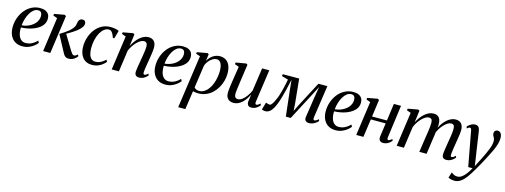

<svg xmlns="http://www.w3.org/2000/svg" viewBox="-14 -1405 6646 2526"><g transform="rotate(15 3309.0 -142.5)"><path d="M412 -89Q397 -68 368 -44.8Q339 -21.5 299.8 -5.5Q260.5 10.5 213.5 10.5Q165 10.5 129.2 -6.2Q93.5 -23 70.2 -51.8Q47 -80.5 35.8 -118Q24.5 -155.5 25 -197.5Q25 -265.5 46.8 -326.8Q68.5 -388 107 -435Q145.5 -482 198 -509.2Q250.5 -536.5 312.5 -536.5Q357 -536.5 386.2 -522.8Q415.5 -509 430 -484.5Q444.5 -460 444.5 -428Q444.5 -386 425.5 -353.2Q406.5 -320.5 373.8 -296.8Q341 -273 300.5 -257.2Q260 -241.5 216.2 -233.5Q172.5 -225.5 132 -224.5Q130 -190.5 135 -158Q140 -125.5 153 -99.2Q166 -73 188.5 -57.8Q211 -42.5 243.5 -42.5Q273.5 -42.5 300.5 -51.5Q327.5 -60.5 351.8 -77.2Q376 -94 397 -116ZM294.5 -501.5Q261.5 -501.5 234 -480.2Q206.5 -459 185.5 -423.2Q164.5 -387.5 151 -343.2Q137.5 -299 133.5 -253.5Q168.5 -256.5 200.5 -267Q232.5 -277.5 259.5 -294.5Q286.5 -311.5 306.5 -333.5Q326.5 -355.5 337.2 -381.5Q348 -407.5 348 -436.5Q348 -468.5 334.5 -485Q321 -501.5 294.5 -501.5Z M494.5 0 559.5 -466 503 -486.5 507 -509.5 645.5 -534.5 665.5 -521 592 0ZM843 10.5Q823 10.5 808.2 3.8Q793.5 -3 782.5 -16.8Q771.5 -30.5 761 -51L642 -273Q678.5 -295.5 707.2 -314.8Q736 -334 758.8 -353.5Q781.5 -373 799.5 -395Q818.5 -416.5 824.8 -439.5Q831 -462.5 832.5 -479.5Q835.5 -498 843.5 -510.5Q851.5 -523 863.8 -529Q876 -535 889.5 -535Q913 -535 923.5 -522Q934 -509 934.5 -490Q934.5 -472 925.5 -454.8Q916.5 -437.5 901 -421Q885.5 -403 860 -383Q834.5 -363 805 -344Q775.5 -325 747 -308.8Q718.5 -292.5 697 -281.5L720.5 -311.5L849 -99Q861.5 -78 874.2 -63.5Q887 -49 900 -49Q910 -49 922 -55Q934 -61 948 -76L960 -54.5Q950.5 -39.5 933.8 -24.5Q917 -9.5 894 0.5Q871 10.5 843 10.5Z M1162.5 10Q1078.5 10 1032.8 -45.5Q987 -101 987 -194.5Q986.5 -257 1005.8 -317.5Q1025 -378 1061.5 -427.2Q1098 -476.5 1151.5 -506Q1205 -535.5 1273.5 -535.5Q1300.5 -535.5 1331.8 -530Q1363 -524.5 1386 -513.5L1355 -403.5L1335.5 -405.5Q1323.5 -439 1312 -459.2Q1300.5 -479.5 1287.8 -488.5Q1275 -497.5 1257.5 -497.5Q1225 -497.5 1195.8 -475.2Q1166.5 -453 1143.8 -413Q1121 -373 1107.8 -318.8Q1094.5 -264.5 1094.5 -200Q1095 -152 1105.8 -116.8Q1116.5 -81.5 1138 -62Q1159.5 -42.5 1192.5 -42.5Q1220 -42.5 1243.5 -50.8Q1267 -59 1288.2 -73.5Q1309.5 -88 1329 -107L1343 -80Q1326.5 -59 1300.2 -38.2Q1274 -17.5 1239.5 -3.8Q1205 10 1162.5 10Z M1576.5 -360.5Q1595 -396 1618.2 -427.8Q1641.5 -459.5 1668.8 -483.8Q1696 -508 1726.2 -521.8Q1756.5 -535.5 1788.5 -535.5Q1838.5 -535.5 1865.2 -506Q1892 -476.5 1892 -416.5Q1892 -396.5 1888.2 -366.8Q1884.5 -337 1879.2 -303.5Q1874 -270 1868.5 -237.5Q1863.5 -208 1858.2 -177Q1853 -146 1849.2 -119Q1845.5 -92 1845 -74.5Q1844.5 -58.5 1848.8 -51.5Q1853 -44.5 1861 -44.5Q1871 -44.5 1882.5 -50.8Q1894 -57 1909 -72L1919.5 -51.5Q1911 -39.5 1894.5 -25Q1878 -10.5 1854.5 0Q1831 10.5 1800.5 10.5Q1783 10.5 1769.5 4Q1756 -2.5 1749 -15.8Q1742 -29 1742 -50Q1742.5 -61.5 1744.8 -81.2Q1747 -101 1751 -125.2Q1755 -149.5 1759.5 -175.5Q1764 -201.5 1768 -226.5Q1772 -250.5 1776.2 -275.5Q1780.5 -300.5 1784 -324Q1787.5 -347.5 1789.5 -368Q1791.5 -388.5 1791.5 -404.5Q1791.5 -428 1786.5 -442.2Q1781.5 -456.5 1770.8 -463Q1760 -469.5 1742 -469.5Q1721.5 -469.5 1697 -455Q1672.5 -440.5 1648 -415.8Q1623.5 -391 1602.5 -359Q1581.5 -327 1567.5 -292L1526.5 0H1428.5L1494 -466L1437.5 -486.5L1442 -509L1579.5 -534L1598 -522.5Z M2358 -89Q2343 -68 2314 -44.8Q2285 -21.5 2245.8 -5.5Q2206.5 10.5 2159.5 10.5Q2111 10.5 2075.2 -6.2Q2039.5 -23 2016.2 -51.8Q1993 -80.5 1981.8 -118Q1970.5 -155.5 1971 -197.5Q1971 -265.5 1992.8 -326.8Q2014.5 -388 2053 -435Q2091.5 -482 2144 -509.2Q2196.5 -536.5 2258.5 -536.5Q2303 -536.5 2332.2 -522.8Q2361.5 -509 2376 -484.5Q2390.5 -460 2390.5 -428Q2390.5 -386 2371.5 -353.2Q2352.5 -320.5 2319.8 -296.8Q2287 -273 2246.5 -257.2Q2206 -241.5 2162.2 -233.5Q2118.5 -225.5 2078 -224.5Q2076 -190.5 2081 -158Q2086 -125.5 2099 -99.2Q2112 -73 2134.5 -57.8Q2157 -42.5 2189.5 -42.5Q2219.5 -42.5 2246.5 -51.5Q2273.5 -60.5 2297.8 -77.2Q2322 -94 2343 -116ZM2240.5 -501.5Q2207.5 -501.5 2180 -480.2Q2152.5 -459 2131.5 -423.2Q2110.5 -387.5 2097 -343.2Q2083.5 -299 2079.5 -253.5Q2114.5 -256.5 2146.5 -267Q2178.5 -277.5 2205.5 -294.5Q2232.5 -311.5 2252.5 -333.5Q2272.5 -355.5 2283.2 -381.5Q2294 -407.5 2294 -436.5Q2294 -468.5 2280.5 -485Q2267 -501.5 2240.5 -501.5Z M2402 253.5 2505 -468 2447.5 -487.5 2451.5 -509 2591 -534 2609.5 -522.5 2596.5 -429Q2613 -460.5 2638 -484.8Q2663 -509 2694 -523Q2725 -537 2758.5 -537Q2810.5 -537 2845.2 -513.2Q2880 -489.5 2897.2 -445.5Q2914.5 -401.5 2914.5 -341.5Q2914.5 -291 2901 -240.8Q2887.5 -190.5 2861.5 -145.5Q2835.5 -100.5 2798 -65.2Q2760.5 -30 2711.8 -10Q2663 10 2604 10Q2587 10 2569.5 7.2Q2552 4.5 2536 0.5L2499 253.5ZM2543.5 -54Q2553.5 -41 2570.2 -32.8Q2587 -24.5 2610.5 -24.5Q2650 -24.5 2681.5 -44.5Q2713 -64.5 2737 -98Q2761 -131.5 2776.8 -173.5Q2792.5 -215.5 2800.5 -260.8Q2808.5 -306 2808.5 -348.5Q2808.5 -392.5 2799.5 -423.5Q2790.5 -454.5 2773 -470.8Q2755.5 -487 2729.5 -487Q2701.5 -487 2673 -469.8Q2644.5 -452.5 2622 -424.2Q2599.5 -396 2588 -363.5Z M3088 11Q3056 11 3032.8 -1.5Q3009.5 -14 2996.5 -38.5Q2983.5 -63 2983.5 -100.5Q2983.5 -114.5 2985.8 -138.5Q2988 -162.5 2991.8 -189.8Q2995.5 -217 2999.2 -241.5Q3003 -266 3005 -281L3034 -465.5L2976.5 -487L2980.5 -510L3119 -533.5L3137.5 -521.5L3103 -280.5Q3101 -262.5 3097.5 -239.2Q3094 -216 3091 -192.5Q3088 -169 3085.8 -148.8Q3083.5 -128.5 3083.5 -116.5Q3083.5 -93 3089 -78.5Q3094.5 -64 3105.8 -57.8Q3117 -51.5 3134 -51.5Q3160.5 -51.5 3189.5 -73Q3218.5 -94.5 3245.5 -131Q3272.5 -167.5 3291.5 -212L3336.5 -525.5H3434L3370.5 -81Q3368 -63.5 3372 -53.8Q3376 -44 3386 -44Q3395.5 -44 3408 -51.2Q3420.5 -58.5 3435.5 -74L3446 -53Q3438 -40.5 3421.2 -25.8Q3404.5 -11 3381.8 -0.5Q3359 10 3332 10Q3298.5 10 3285.2 -7.5Q3272 -25 3272.5 -49Q3272.5 -52.5 3274 -64.2Q3275.5 -76 3277.8 -92Q3280 -108 3282.5 -124.2Q3285 -140.5 3286.5 -152L3285 -152.5Q3269 -119.5 3248.5 -90Q3228 -60.5 3203.2 -38Q3178.5 -15.5 3149.8 -2.2Q3121 11 3088 11Z M4115 10.5Q4087 10.5 4069.8 -6.2Q4052.5 -23 4058 -59L4097.5 -322L4124.5 -482.5L4047.5 -334L3868.5 7H3802L3764.5 -327.5L3748.5 -481Q3733 -408 3718 -345.5Q3703 -283 3688.2 -231.5Q3673.5 -180 3658.2 -140Q3643 -100 3627.5 -72Q3606 -33 3579.8 -12.5Q3553.5 8 3518.5 8Q3510.5 8 3500.8 6Q3491 4 3483.2 1.2Q3475.5 -1.5 3473.5 -3.5L3502.5 -104Q3506 -102 3516 -98.8Q3526 -95.5 3537.5 -92.8Q3549 -90 3556 -90Q3564.5 -90 3573.2 -98Q3582 -106 3591 -119.2Q3600 -132.5 3608.2 -149.8Q3616.5 -167 3624.5 -185.5Q3635.5 -207.5 3647 -242Q3658.5 -276.5 3669 -317.2Q3679.5 -358 3688.2 -398.2Q3697 -438.5 3702.5 -471L3614.5 -495.5L3619 -522L3842 -522.5L3875.5 -186L3881.5 -91.5L3927.5 -186L4104 -522H4226L4161.5 -80.5Q4160 -69.5 4161 -61.2Q4162 -53 4166.5 -48.2Q4171 -43.5 4178 -43.5Q4188.5 -43.5 4202.2 -51Q4216 -58.5 4229.5 -73L4240.5 -51.5Q4231.5 -39.5 4213.2 -25Q4195 -10.5 4170 0Q4145 10.5 4115 10.5Z M4677 -89Q4662 -68 4633 -44.8Q4604 -21.5 4564.8 -5.5Q4525.5 10.5 4478.5 10.5Q4430 10.5 4394.2 -6.2Q4358.5 -23 4335.2 -51.8Q4312 -80.5 4300.8 -118Q4289.5 -155.5 4290 -197.5Q4290 -265.5 4311.8 -326.8Q4333.5 -388 4372 -435Q4410.5 -482 4463 -509.2Q4515.5 -536.5 4577.5 -536.5Q4622 -536.5 4651.2 -522.8Q4680.5 -509 4695 -484.5Q4709.5 -460 4709.5 -428Q4709.5 -386 4690.5 -353.2Q4671.5 -320.5 4638.8 -296.8Q4606 -273 4565.5 -257.2Q4525 -241.5 4481.2 -233.5Q4437.5 -225.5 4397 -224.5Q4395 -190.5 4400 -158Q4405 -125.5 4418 -99.2Q4431 -73 4453.5 -57.8Q4476 -42.5 4508.5 -42.5Q4538.5 -42.5 4565.5 -51.5Q4592.5 -60.5 4616.8 -77.2Q4641 -94 4662 -116ZM4559.5 -501.5Q4526.5 -501.5 4499 -480.2Q4471.5 -459 4450.5 -423.2Q4429.5 -387.5 4416 -343.2Q4402.5 -299 4398.5 -253.5Q4433.5 -256.5 4465.5 -267Q4497.5 -277.5 4524.5 -294.5Q4551.5 -311.5 4571.5 -333.5Q4591.5 -355.5 4602.2 -381.5Q4613 -407.5 4613 -436.5Q4613 -468.5 4599.5 -485Q4586 -501.5 4559.5 -501.5Z M5169 -77Q5166.5 -58.5 5171.2 -51.2Q5176 -44 5183.5 -44Q5192.5 -44 5204.2 -50Q5216 -56 5231 -72L5242 -51Q5233 -39 5217 -24.5Q5201 -10 5178 0.2Q5155 10.5 5126 10.5Q5108 10.5 5093.8 3.2Q5079.5 -4 5072 -19.8Q5064.5 -35.5 5068 -61.5L5094 -247H4891.5L4856.5 0H4759L4824.5 -465L4768.5 -486L4772.5 -508.5L4909.5 -533.5L4929.5 -521L4897 -288.5H5099.5L5131.5 -522.5H5229Z M5479.5 -522.5 5458.5 -360.5Q5476.5 -396 5500 -427.8Q5523.5 -459.5 5551 -483.8Q5578.5 -508 5609 -521.8Q5639.5 -535.5 5672 -535.5Q5706.5 -535.5 5728.8 -521Q5751 -506.5 5761.5 -478.2Q5772 -450 5771 -408Q5771 -401 5769.8 -388.5Q5768.5 -376 5766.5 -360.5Q5764.5 -345 5762 -328L5749 -327Q5768 -374.5 5793 -412.8Q5818 -451 5847.2 -478.5Q5876.5 -506 5908.5 -520.8Q5940.5 -535.5 5973 -535.5Q6022.5 -535.5 6049.5 -505.5Q6076.5 -475.5 6076.5 -416Q6076.5 -396.5 6072.8 -367Q6069 -337.5 6063.8 -304Q6058.5 -270.5 6053 -237.5Q6048 -208 6043.2 -177Q6038.5 -146 6034.8 -119Q6031 -92 6030.5 -74.5Q6030 -58.5 6033.8 -51.5Q6037.5 -44.5 6046 -44.5Q6056 -44.5 6068 -51.2Q6080 -58 6095.5 -74.5L6106 -54Q6097.5 -41.5 6080.8 -26.5Q6064 -11.5 6040.2 -0.5Q6016.5 10.5 5986.5 10.5Q5968 10.5 5954.5 4Q5941 -2.5 5934.2 -15.8Q5927.5 -29 5927.5 -49.5Q5928 -65.5 5931.8 -94.5Q5935.5 -123.5 5941.2 -158.5Q5947 -193.5 5952.5 -227Q5958 -259.5 5963.2 -292.2Q5968.5 -325 5972 -354.2Q5975.5 -383.5 5975 -404.5Q5975 -440 5964.2 -454.8Q5953.5 -469.5 5927 -469.5Q5906.5 -469.5 5881.5 -454.8Q5856.5 -440 5830.8 -412.8Q5805 -385.5 5782.2 -347.8Q5759.5 -310 5743.5 -264.5L5763 -331.5Q5761 -313.5 5758.8 -294.2Q5756.5 -275 5753.8 -256Q5751 -237 5748 -219L5717 0H5618L5651.5 -226.5Q5657 -259 5661.8 -292.2Q5666.5 -325.5 5669.5 -355Q5672.5 -384.5 5672.5 -404Q5672.5 -440 5661.8 -454.8Q5651 -469.5 5623.5 -469.5Q5603 -469.5 5578.8 -455.2Q5554.5 -441 5530 -416.2Q5505.5 -391.5 5484.5 -359.8Q5463.5 -328 5449.5 -293L5408 0H5310L5375.5 -466L5319 -486.5L5323.5 -509L5461 -534Z M6204 -445Q6200.5 -464.5 6195 -472.2Q6189.5 -480 6180.5 -480Q6171 -480 6162 -474.5Q6153 -469 6142 -459L6132.5 -480.5Q6141 -492 6156.8 -505Q6172.5 -518 6193.2 -527.8Q6214 -537.5 6236.5 -537.5Q6260 -537.5 6273.5 -528.5Q6287 -519.5 6293.8 -503Q6300.5 -486.5 6304 -463.5Q6310 -423.5 6316.5 -380.8Q6323 -338 6329.2 -294Q6335.5 -250 6342.2 -206.2Q6349 -162.5 6355.5 -120.5L6371.5 -7L6426 -113.5Q6452 -165 6470.8 -205.2Q6489.5 -245.5 6502 -277.8Q6514.5 -310 6520.8 -337Q6527 -364 6527 -389Q6527 -412 6519.2 -427.8Q6511.5 -443.5 6504 -457.2Q6496.5 -471 6496.5 -489Q6496.5 -511 6509.8 -524Q6523 -537 6543 -537Q6563 -537 6576.5 -525.8Q6590 -514.5 6596.8 -495.2Q6603.5 -476 6603.5 -450.5Q6603.5 -413.5 6591.8 -371.5Q6580 -329.5 6560.2 -285Q6540.5 -240.5 6516 -195Q6500 -163 6482 -129Q6464 -95 6445.2 -60.8Q6426.5 -26.5 6407.5 6Q6388.5 38.5 6370 68.5Q6351.5 98.5 6334.5 123.5Q6309.5 161.5 6282.8 189.2Q6256 217 6225.8 232.2Q6195.5 247.5 6161 247.5Q6136 247.5 6114.2 242Q6092.5 236.5 6076.5 227L6101 151Q6112 160 6132.8 172.2Q6153.5 184.5 6183 184.5Q6213 184.5 6240.8 166Q6268.5 147.5 6295.8 112.5Q6323 77.5 6351 27H6291.5Z"/></g></svg>

Font: Merriweather 96pt
Style: Italic
Weight: 400
Italic angle: -7.8°
Version: Version 2.101